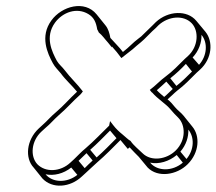

<svg xmlns="http://www.w3.org/2000/svg" viewBox="-20 -602 708 628"><path d="M337 -191C310 -165 288 -141 260 -117C244 -104 237 -95 222 -81L210 -70C178 -40 129 -37 102 -65C78 -91 82 -141 116 -172L128 -183C146 -198 155 -210 172 -225C200 -249 216 -269 243 -293C246 -296 248 -299 251 -303C233 -327 209 -349 192 -372C183 -384 173 -391 166 -403C150 -433 126 -481 160 -528C185 -562 231 -579 269 -556C287 -545 294 -530 298 -506C300 -502 302 -499 303 -496C316 -485 322 -475 333 -463L346 -447V-450C357 -438 367 -426 377 -412C386 -419 404 -433 414 -441C423 -449 431 -456 441 -464L451 -473C465 -486 474 -497 488 -509L499 -520C531 -549 580 -554 607 -526C631 -501 629 -450 595 -419L584 -409C563 -388 545 -369 522 -352C504 -339 489 -322 470 -308C472 -306 476 -299 478 -299C496 -278 522 -263 537 -245C545 -235 555 -225 563 -217C587 -193 589 -144 555 -110C525 -80 474 -73 446 -101C433 -114 417 -126 407 -141C398 -146 391 -154 381 -162C371 -170 359 -181 350 -193L340 -206ZM129 -32C156 -26 188 -34 213 -54L233 -30C199 -3 152 -4 129 -32ZM283 -77C273 -68 266 -61 257 -52L237 -76C247 -85 254 -93 263 -101ZM296 -87 275 -112C299 -133 318 -153 340 -175L361 -150C339 -128 319 -107 296 -87ZM631 -390 610 -414C630 -435 640 -463 639 -488C660 -463 658 -420 631 -390ZM608 -368C591 -351 575 -335 557 -321L537 -346C556 -361 572 -376 588 -393ZM545 -311C536 -303 527 -293 517 -285C509 -292 500 -299 493 -307C504 -316 514 -326 524 -335ZM578 -70C544 -41 495 -41 471 -70C500 -64 533 -74 558 -95ZM590 -82 570 -106C589 -128 597 -154 596 -178C616 -154 616 -113 590 -82ZM374 -144 398 -115 404 -120C414 -109 425 -98 434 -89L463 -54C496 -20 558 -29 594 -65C632 -103 635 -157 609 -188L580 -224C572 -234 560 -242 552 -252C545 -261 537 -270 528 -277C540 -287 548 -296 559 -305C583 -323 602 -343 623 -364L634 -374C674 -410 678 -466 652 -498L622 -534C592 -570 530 -567 490 -530L479 -519C465 -506 456 -496 442 -483L433 -476C414 -462 403 -448 382 -432C370 -448 355 -462 341 -478C338 -494 334 -508 325 -519L296 -555C257 -603 182 -582 148 -535C110 -483 135 -428 153 -395C160 -382 170 -373 179 -362C194 -341 216 -322 232 -302C206 -278 189 -257 163 -235C144 -219 135 -207 119 -193L107 -182C66 -144 61 -85 90 -54L119 -18C151 16 209 12 248 -25L260 -36C276 -50 284 -59 298 -71C326 -95 349 -119 374 -144Z"/></svg>

Font: Blanket
Style: Ugh
Weight: 900
Foundry: Cannot Into Space Fonts
Version: Version 0.9